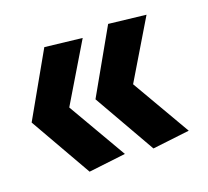

<svg xmlns="http://www.w3.org/2000/svg" viewBox="-95 -645 811 749"><g transform="rotate(-20 310.0 -270.5)"><path d="M310 -30 168 -274.5 310 -511.5 157 -529 10 -269.5 157 -12ZM575 -30 433 -274.5 575 -511.5 422 -529 275 -269.5 422 -12Z"/></g></svg>

Font: Monaspace Neon ExtraBold
Style: Regular
Weight: 800
Designer: Riley Cran & the Lettermatic Team
Foundry: Lettermatic
Version: Version 1.200 (Monaspace Neon)